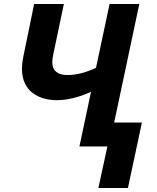

<svg xmlns="http://www.w3.org/2000/svg" viewBox="-20 -734 788 962"><path d="M473 208H621L691 -120H552L678 -714H529L461 -394C415 -373 368 -358 317 -358C269 -358 242 -380 242 -422C242 -434 244 -447 247 -462L300 -714H151L96 -446C92 -425 90 -406 90 -389C90 -273 178 -232 266 -232C326 -232 388 -252 436 -274L378 0H518Z"/></svg>

Font: Noto Sans
Style: Bold Italic
Weight: 700
Italic angle: -12°
Designer: Monotype Design Team
Foundry: Monotype Imaging Inc.
Version: Version 2.013